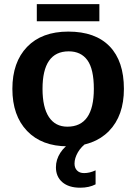

<svg xmlns="http://www.w3.org/2000/svg" viewBox="-20 -689 651 917"><path d="M571.8 -264.6Q571.8 -136.2 500.5 -63.2Q429.2 9.8 303.2 9.8Q179.7 9.8 109.4 -63.5Q39.1 -136.7 39.1 -264.6Q39.1 -392.1 109.4 -465.1Q179.7 -538.1 306.2 -538.1Q435.5 -538.1 503.7 -467.5Q571.8 -397 571.8 -264.6ZM428.2 -264.6Q428.2 -358.9 397.5 -401.4Q366.7 -443.8 308.1 -443.8Q183.1 -443.8 183.1 -264.6Q183.1 -176.3 213.6 -130.1Q244.1 -84 301.8 -84Q428.2 -84 428.2 -264.6ZM436.5 191.4Q405.8 207.5 362.8 207.5Q308.6 207.5 277.8 181.2Q247.1 154.8 247.1 109.9Q247.1 73.2 268.3 40.5Q289.6 7.8 324.2 -10.3H398.9Q368.2 10.3 352.1 38.3Q335.9 66.4 335.9 92.3Q335.9 112.8 347.9 125.2Q359.9 137.7 381.8 137.7Q408.2 137.7 436.5 124.5ZM155.8 -669.4H454.6V-587.4H155.8Z"/></svg>

Font: Arimo
Style: Bold
Weight: 700
Designer: Steve Matteson
Foundry: Monotype Imaging Inc.
Version: Version 1.33